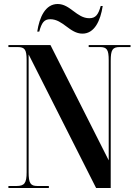

<svg xmlns="http://www.w3.org/2000/svg" viewBox="-20 -939 684 959"><path d="M392 -771C452 -771 482 -836 493 -909H483C471 -866 458 -848 426 -848C363 -848 331 -919 268 -919C207 -919 177 -854 166 -781H176C188 -825 200 -843 231 -843C295 -843 328 -771 392 -771ZM22 0H224V-10H167C132 -10 123 -24 123 -79V-667L460 0H533V-635C533 -690 542 -704 578 -704H632V-714H423V-704H479C514 -704 523 -691 523 -638V-138L232 -714H22V-704H68C104 -704 113 -691 113 -638V-79C113 -24 102 -10 62 -10H22Z"/></svg>

Font: Noto Serif Display ExtraCondensed
Style: Bold
Weight: 700
Width: 2
Designer: Monotype Design Team
Foundry: Monotype Imaging Inc.
Version: Version 2.009